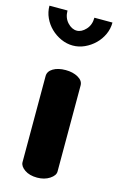

<svg xmlns="http://www.w3.org/2000/svg" viewBox="-130 -772 506 821"><g transform="rotate(15 122.5 -362.0)"><path d="M122 -476Q154 -476 177 -463Q200 -450 200 -429V-48Q200 -30 177 -15Q154 0 122 0Q88 0 66.5 -15Q45 -30 45 -48V-429Q45 -450 66.5 -463Q88 -476 122 -476ZM262 -724Q262 -696 250.5 -671Q239 -646 219.5 -627Q200 -608 175 -596.5Q150 -585 123 -585Q96 -585 70.5 -596.5Q45 -608 25.5 -627Q6 -646 -5.5 -671Q-17 -696 -17 -724H63Q63 -692 82 -671.5Q101 -651 123 -651Q144 -651 163 -671.5Q182 -692 182 -724Z"/></g></svg>

Font: AkaAcidDosis
Style: ExtraBold
Weight: 800
Designer: Edgar Tolentino, Pablo Impallari, Igino Marini, Aka-Acid
Foundry: Edgar Tolentino, Pablo Impallari, Igino Marini, Aka-Acid
Version: Version 1.007